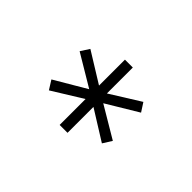

<svg xmlns="http://www.w3.org/2000/svg" viewBox="-54 -907 707 707"><g transform="rotate(-45 300.0 -553.0)"><path d="M227 -393 192 -415 265 -532H130V-573H265L192 -691L227 -713L300 -589L374 -713L408 -691L335 -573H470V-532H335L408 -415L374 -393L300 -516Z"/></g></svg>

Font: Geist Mono UltraLight
Style: Regular
Weight: 200
Monospace: yes
Designer: Basement.studio, Andrés Briganti, Mateo Zaragoza
Foundry: Basement.studio, Vercel, Andrés Briganti, Guido Ferreyra, Mateo Zaragoza
Version: Version 1.400; ttfautohint (v1.8.4.7-5d5b)